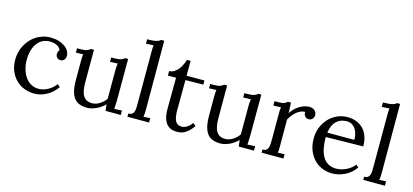

<svg xmlns="http://www.w3.org/2000/svg" viewBox="-53 -931 2819 1309"><g transform="rotate(15 1356.5 -276.0)"><path d="M306.2 -318.4Q301.3 -331.5 291.5 -339.4Q281.7 -347.2 270 -351.6Q258.3 -356 246.8 -357.4Q235.4 -358.9 227.5 -358.9Q202.1 -358.9 179.9 -348.4Q157.7 -337.9 141.8 -317.6Q126 -297.4 116.5 -267.6Q106.9 -237.8 106.9 -198.7Q106.9 -161.6 116.5 -129.9Q126 -98.1 142.6 -75.4Q159.2 -52.7 183.1 -39.8Q207 -26.9 235.8 -26.9Q253.4 -26.9 270.5 -32Q287.6 -37.1 303 -45.9Q318.4 -54.7 331.3 -66.2Q344.2 -77.6 353.5 -91.3L373 -76.2Q357.9 -53.2 338.6 -36.4Q319.3 -19.5 298.3 -8.8Q277.3 2 256.1 7.1Q234.9 12.2 215.8 12.2Q177.7 12.2 144 -0.7Q110.4 -13.7 85.2 -38.6Q60.1 -63.5 45.4 -99.1Q30.8 -134.8 30.8 -180.7Q30.8 -206.5 37.1 -231.7Q43.5 -256.8 55.7 -279.8Q67.9 -302.7 85 -322.3Q102.1 -341.8 123.8 -356Q145.5 -370.1 171.4 -378.2Q197.3 -386.2 226.1 -386.2Q256.8 -386.2 282.5 -378.7Q308.1 -371.1 326.4 -358.4Q344.7 -345.7 354.7 -328.9Q364.7 -312 364.7 -293.9Q364.7 -277.8 355.7 -266.4Q346.7 -254.9 329.6 -254.4Q319.8 -253.9 313.2 -257.6Q306.6 -261.2 302.7 -266.4Q298.8 -271.5 296.9 -277.3Q294.9 -283.2 294.9 -288.1Q294.9 -295.4 297.4 -303.5Q299.8 -311.5 306.2 -318.4Z M709 -275.9Q709 -294.4 709.7 -307.4Q710.4 -320.3 712.9 -333L659.2 -331.1V-361.8H682.1Q698.2 -361.8 709.5 -363.3Q720.7 -364.7 728.8 -367.7Q736.8 -370.6 742.2 -374Q747.6 -377.4 752 -381.8H773.4L772.9 -98.6Q772.9 -92.8 772.7 -83.7Q772.5 -74.7 772 -65.2Q771.5 -55.7 771 -45.9Q770.5 -36.1 770 -28.3L823.7 -31.2V0H716.3Q714.8 -12.7 713.4 -23.4Q711.9 -34.2 711.4 -44.9Q699.7 -33.2 685.5 -22.7Q671.4 -12.2 655.3 -4.6Q639.2 2.9 622.6 7.6Q606 12.2 589.4 12.2Q558.6 12.2 535.6 3.9Q512.7 -4.4 497.3 -23.4Q481.9 -42.5 474.1 -73.7Q466.3 -105 466.3 -151.4V-284.7Q466.3 -295.9 466.8 -308.1Q467.3 -320.3 469.2 -333L418 -331.1V-361.8H441.4Q457 -361.8 468.3 -363.3Q479.5 -364.7 487.5 -367.7Q495.6 -370.6 501 -374Q506.3 -377.4 510.7 -381.8H532.2V-153.3Q532.2 -121.1 536.6 -97.2Q541 -73.2 550.8 -57.4Q560.5 -41.5 575.9 -33.9Q591.3 -26.4 613.3 -26.4Q627.4 -26.4 641.4 -31Q655.3 -35.6 667.7 -43.7Q680.2 -51.8 690.9 -62Q701.7 -72.3 709 -84V-115.2Z M914.6 -467.8Q914.6 -479.5 914.8 -490.5Q915 -501.5 917 -516.6L863.8 -513.7V-544.9Q888.2 -544.9 904.5 -546.6Q920.9 -548.3 931.2 -551.3Q941.4 -554.2 947.3 -557.6Q953.1 -561 957.5 -565.4H979L980 -79.1Q980 -64.5 979.2 -53Q978.5 -41.5 976.1 -28.3L1023.4 -30.8V0H870.6V-22.5Q887.7 -22.5 896.7 -29.1Q905.8 -35.6 909.7 -47.9Q913.6 -60.1 914.1 -76.9Q914.6 -93.8 914.6 -113.8Z M1064.5 -374.5Q1084.5 -374.5 1100.6 -385Q1116.7 -395.5 1128.9 -411.1Q1141.1 -426.8 1149.4 -445.1Q1157.7 -463.4 1162.6 -479.5H1188Q1188 -449.2 1188 -423.3Q1188 -397.5 1188 -374.5H1314V-345.2L1188 -343.8Q1187.5 -294.9 1187.5 -260.5Q1187.5 -226.1 1187.3 -203.1Q1187 -180.2 1187 -166.7Q1187 -153.3 1186.8 -146.5Q1186.5 -139.6 1186.5 -137.7Q1186.5 -135.7 1186.5 -135.3Q1186.5 -109.9 1189.5 -90.3Q1192.4 -70.8 1198.7 -57.4Q1205.1 -43.9 1216.1 -37.1Q1227.1 -30.3 1243.2 -30.3Q1262.7 -30.3 1281.7 -42Q1300.8 -53.7 1315.4 -75.2L1335.4 -59.1Q1318.8 -34.2 1302.7 -20Q1286.6 -5.9 1272 1.2Q1257.3 8.3 1244.6 10.3Q1231.9 12.2 1222.7 12.2Q1210.9 12.2 1199.2 10.3Q1187.5 8.3 1176 3.2Q1164.6 -2 1154.3 -11.7Q1144 -21.5 1136.5 -36.9Q1128.9 -52.2 1124.5 -74.2Q1120.1 -96.2 1120.6 -126L1122.1 -342.8L1064.5 -342.3Z M1648.9 -275.9Q1648.9 -294.4 1649.7 -307.4Q1650.4 -320.3 1652.8 -333L1599.1 -331.1V-361.8H1622.1Q1638.2 -361.8 1649.4 -363.3Q1660.6 -364.7 1668.7 -367.7Q1676.8 -370.6 1682.1 -374Q1687.5 -377.4 1691.9 -381.8H1713.4L1712.9 -98.6Q1712.9 -92.8 1712.6 -83.7Q1712.4 -74.7 1711.9 -65.2Q1711.4 -55.7 1710.9 -45.9Q1710.4 -36.1 1710 -28.3L1763.7 -31.2V0H1656.2Q1654.8 -12.7 1653.3 -23.4Q1651.9 -34.2 1651.4 -44.9Q1639.6 -33.2 1625.5 -22.7Q1611.3 -12.2 1595.2 -4.6Q1579.1 2.9 1562.5 7.6Q1545.9 12.2 1529.3 12.2Q1498.5 12.2 1475.6 3.9Q1452.6 -4.4 1437.3 -23.4Q1421.9 -42.5 1414.1 -73.7Q1406.2 -105 1406.2 -151.4V-284.7Q1406.2 -295.9 1406.7 -308.1Q1407.2 -320.3 1409.2 -333L1357.9 -331.1V-361.8H1381.3Q1397 -361.8 1408.2 -363.3Q1419.4 -364.7 1427.5 -367.7Q1435.5 -370.6 1440.9 -374Q1446.3 -377.4 1450.7 -381.8H1472.2V-153.3Q1472.2 -121.1 1476.6 -97.2Q1481 -73.2 1490.7 -57.4Q1500.5 -41.5 1515.9 -33.9Q1531.2 -26.4 1553.2 -26.4Q1567.4 -26.4 1581.3 -31Q1595.2 -35.6 1607.7 -43.7Q1620.1 -51.8 1630.9 -62Q1641.6 -72.3 1648.9 -84V-115.2Z M2033.2 -345.7Q2018.6 -345.7 2004.2 -340.1Q1989.7 -334.5 1975.6 -323.5Q1961.4 -312.5 1949 -297.1Q1936.5 -281.7 1926.8 -263.2L1927.2 -79.1Q1927.2 -64.5 1927 -53Q1926.8 -41.5 1924.3 -28.3L1971.7 -30.8V0H1817.9V-22.5Q1835.4 -22.5 1844.2 -29.1Q1853 -35.6 1857.2 -47.9Q1861.3 -60.1 1861.8 -76.9Q1862.3 -93.8 1862.3 -113.8V-284.7Q1862.3 -296.4 1862.5 -308.3Q1862.8 -320.3 1865.2 -333L1812 -331.1V-361.8H1835.4Q1851.6 -361.8 1862.1 -363.3Q1872.6 -364.7 1879.6 -367.7Q1886.7 -370.6 1891.6 -374Q1896.5 -377.4 1900.9 -381.8H1922.4Q1923.3 -370.1 1924.3 -352.8Q1925.3 -335.4 1925.8 -307.6Q1934.1 -321.8 1947.3 -335.9Q1960.4 -350.1 1977.1 -361.1Q1993.7 -372.1 2012.7 -379.2Q2031.7 -386.2 2051.8 -386.2Q2062 -386.2 2071.5 -383.5Q2081.1 -380.9 2088.4 -375Q2095.7 -369.1 2100.1 -360.4Q2104.5 -351.6 2104.5 -339.4Q2104.5 -334 2102.3 -327.9Q2100.1 -321.8 2095.7 -316.2Q2091.3 -310.5 2084.2 -306.9Q2077.1 -303.2 2066.9 -303.2Q2058.6 -303.2 2051.8 -306.9Q2044.9 -310.5 2040.5 -316.4Q2036.1 -322.3 2033.9 -329.6Q2031.7 -336.9 2033.2 -345.7Z M2324.7 -357.4Q2280.8 -357.4 2252.4 -331.5Q2224.1 -305.7 2214.8 -248H2405.8Q2405.8 -267.6 2401.4 -287.1Q2397 -306.6 2387.2 -322.3Q2377.4 -337.9 2362.1 -347.7Q2346.7 -357.4 2324.7 -357.4ZM2476.1 -220.7 2212.4 -216.3Q2212.4 -173.3 2219.2 -138.2Q2226.1 -103 2241 -78.1Q2255.9 -53.2 2279.5 -39.8Q2303.2 -26.4 2335.9 -26.4Q2353.5 -26.4 2371.8 -31Q2390.1 -35.6 2407.2 -43.9Q2424.3 -52.2 2438.5 -63.7Q2452.6 -75.2 2462.4 -88.4L2480.5 -73.2Q2465.3 -50.3 2445.1 -33.9Q2424.8 -17.6 2403.1 -7.3Q2381.3 2.9 2359.4 7.6Q2337.4 12.2 2318.4 12.2Q2279.3 12.2 2245.8 -1.7Q2212.4 -15.6 2188 -41.7Q2163.6 -67.9 2149.4 -104.2Q2135.3 -140.6 2135.3 -186.5Q2135.3 -226.1 2148.9 -262Q2162.6 -297.9 2187.5 -325.7Q2212.4 -353.5 2247.1 -369.9Q2281.7 -386.2 2324.2 -386.2Q2355 -386.2 2382.6 -376Q2410.2 -365.7 2431.2 -345.5Q2452.1 -325.2 2464.1 -293.9Q2476.1 -262.7 2476.1 -220.7Z M2579.1 -467.8Q2579.1 -479.5 2579.3 -490.5Q2579.6 -501.5 2581.5 -516.6L2528.3 -513.7V-544.9Q2552.7 -544.9 2569.1 -546.6Q2585.4 -548.3 2595.7 -551.3Q2606 -554.2 2611.8 -557.6Q2617.7 -561 2622.1 -565.4H2643.6L2644.5 -79.1Q2644.5 -64.5 2643.8 -53Q2643.1 -41.5 2640.6 -28.3L2688 -30.8V0H2535.2V-22.5Q2552.2 -22.5 2561.3 -29.1Q2570.3 -35.6 2574.2 -47.9Q2578.1 -60.1 2578.6 -76.9Q2579.1 -93.8 2579.1 -113.8Z"/></g></svg>

Font: Parastoo Print
Style: Print
Weight: 400
Foundry: Saber Rastikerdar (saber.rastikerdar@gmail.com)
Version: Version 1.0.0-alpha5